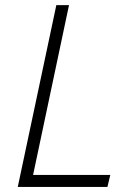

<svg xmlns="http://www.w3.org/2000/svg" viewBox="-20 -734 498 754"><path d="M201.2 -713.9H251L109.9 -46.9H413.1L401.9 0H49.8Z"/></svg>

Font: Open Sans Hebrew Light
Style: Italic
Weight: 300
Italic angle: -12°
Foundry: Ascender Corporation, Yanek Iontef
Version: Version 2.001;PS 002.001;hotconv 1.0.70;makeotf.lib2.5.58329